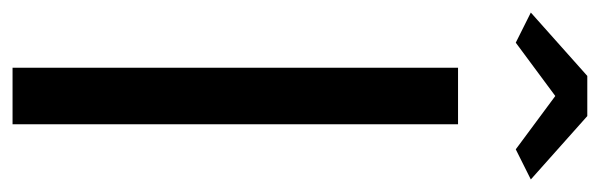

<svg xmlns="http://www.w3.org/2000/svg" viewBox="-348 -611 956 306"><g transform="rotate(90 130.0 -458.0)"><path d="M-3 -826 45 -802 130 -865 215 -802 263 -826 162 -916H98ZM85 0H175V-710H85Z"/></g></svg>

Font: FIGSv2-sans-serif Medium
Style: Regular
Weight: 500
Designer: Matt McInerney, Pablo Impallari, Rodrigo Fuenzalida,Mirko Velimirovic
Foundry: Matt McInerney, Pablo Impallari, Rodrigo Fuenzalida
Version: Version 4.021;hotconv 1.0.109;makeotfexe 2.5.65596